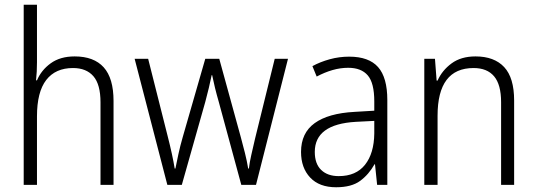

<svg xmlns="http://www.w3.org/2000/svg" viewBox="-20 -780 2266 810"><path d="M136 -517Q136 -496 135 -478Q134 -460 132 -441H136Q154 -484 194 -513Q234 -542 295 -542Q376 -542 417.5 -496Q459 -450 459 -354V0H404V-348Q404 -424 374 -458.5Q344 -493 288 -493Q214 -493 175 -442.5Q136 -392 136 -289V0H80V-760H136Z M903 -350Q894 -381 887 -409.5Q880 -438 875 -463H873Q868 -438 861 -409Q854 -380 846 -350L747 0H686L548 -532H605L687 -207Q708 -125 717 -69H720Q725 -94 732.5 -129Q740 -164 751 -202L846 -532H905L996 -201Q1005 -168 1013.5 -134Q1022 -100 1027 -69H1030Q1033 -95 1040 -125.5Q1047 -156 1056 -195L1139 -532H1195L1060 0H998Z M1453 -541Q1536 -541 1575 -497Q1614 -453 1614 -358V0H1571L1562 -87H1560Q1536 -44 1499.5 -17Q1463 10 1398 10Q1327 10 1288.5 -31Q1250 -72 1250 -139Q1250 -219 1307.5 -260.5Q1365 -302 1475 -308L1559 -313V-352Q1559 -430 1531.5 -462Q1504 -494 1449 -494Q1416 -494 1383 -484.5Q1350 -475 1316 -457L1298 -501Q1331 -519 1371 -530Q1411 -541 1453 -541ZM1481 -266Q1308 -256 1308 -139Q1308 -89 1335 -63Q1362 -37 1409 -37Q1482 -37 1520 -85Q1558 -133 1559 -217V-270Z M1986 -542Q2065 -542 2107 -497Q2149 -452 2149 -356V0H2094V-349Q2094 -423 2064.5 -458Q2035 -493 1978 -493Q1826 -493 1826 -292V0H1770V-532H1815L1822 -440H1826Q1845 -483 1885 -512.5Q1925 -542 1986 -542Z"/></svg>

Font: Noto Sans Myanmar SemiCondensed Light
Style: Regular
Weight: 300
Width: 4
Designer: Monotype Design Team
Foundry: Monotype Imaging Inc.
Version: Version 2.107; ttfautohint (v1.8.4.7-5d5b)